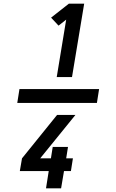

<svg xmlns="http://www.w3.org/2000/svg" viewBox="-20 -868 640 1056"><path d="M292 -444 344 -760 302 -727 261 -771 359 -848H443L376 -444ZM233 168 248 73H89L101 3L294 -236H395L201 3H260L270 -60H354L344 3H381L370 73H332L316 168ZM75 -302 87 -378H525L513 -302Z"/></svg>

Font: Zed Sans Extended
Style: Bold Italic
Weight: 700
Width: 7
Italic angle: -9°
Designer: Belleve Invis
Foundry: Belleve Invis
Version: Version 1.0.0; ttfautohint (v1.8.4)